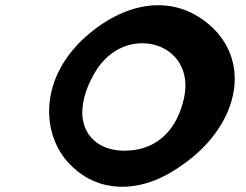

<svg xmlns="http://www.w3.org/2000/svg" viewBox="-20 -691 943 735"><path d="M304 -547C121 -380 140 -158 259 -51C350 37 503 60 664 -50C864 -181 934 -392 832 -540C826 -548 819 -557 813 -565C690 -701 511 -707 341 -578C329 -568 316 -558 304 -547ZM355 -432C418 -520 508 -539 580 -517C652 -494 707 -423 685 -318C659 -197 588 -131 496 -117C377 -100 299 -159 295 -254C294 -307 313 -369 355 -432Z"/></svg>

Font: Venom Sans
Style: BdObl
Weight: 700
Version: Version 1.001